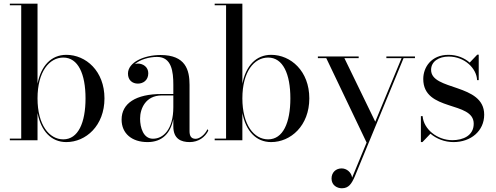

<svg xmlns="http://www.w3.org/2000/svg" viewBox="-20 -770 2723 1054"><path d="M96.5 -741V-9H34V0H186V-150C205 -51 261 10 344 10C451.5 10 553.5 -80 553.5 -230C553.5 -380 451.5 -469 344 -469C261 -469 205 -408.5 186 -310V-750H34V-741ZM186 -230C186 -376.5 250.5 -454 327.5 -454C409 -454 449.5 -364 449.5 -230C449.5 -96 409 -5 327.5 -5C250.5 -5 186 -83.5 186 -230Z M867.5 -254C725.5 -254 647.5 -202.5 647.5 -113.5C647.5 -37.5 703.5 10 790 10C871 10 916.5 -39 931.5 -117V-76C931.5 -7 974.5 10 1021.5 10C1068.5 10 1106 -16.5 1123.5 -53L1119 -61C1104.5 -29.5 1075 -8 1054 -8C1026.5 -8 1020.5 -27.5 1020.5 -50.5V-304.5C1020.5 -385.5 999 -468 861.5 -468C770.5 -468 682.5 -428 682.5 -366C682.5 -330 706.5 -311 737 -311C764.5 -311 794 -328 794 -368C794 -402 765.5 -421 737 -421C731.5 -421 725.5 -420 720 -418C749.5 -443.5 798.5 -457.5 842.5 -457.5C922.5 -457.5 931.5 -376.5 931.5 -304.5V-254ZM819.5 -8.5C767 -8.5 749 -69 749 -119C749 -173.5 779.5 -246 867.5 -246H931.5V-181.5C931.5 -61 877.5 -8.5 819.5 -8.5Z M1221 -741V-9H1158.5V0H1310.5V-150C1329.5 -51 1385.5 10 1468.5 10C1576 10 1678 -80 1678 -230C1678 -380 1576 -469 1468.5 -469C1385.5 -469 1329.5 -408.5 1310.5 -310V-750H1158.5V-741ZM1310.5 -230C1310.5 -376.5 1375 -454 1452 -454C1533.5 -454 1574 -364 1574 -230C1574 -96 1533.5 -5 1452 -5C1375 -5 1310.5 -83.5 1310.5 -230Z M1949 -451V-460H1725V-451H1771L1992.5 12.5L1913 205C1908.5 175 1882.5 154.5 1855.5 154.5C1823.5 154.5 1800 177 1800 210C1800 248 1831.5 263.5 1856.5 263.5C1894.5 263.5 1910 239 1928 198L2195.5 -451H2258V-460H2101V-451H2184.5L2040 -102L1870.5 -451Z M2299 10 2343 -36C2376 -8 2421 10 2469.5 10C2565.5 10 2638 -51.5 2638 -140.5C2638 -314 2346.5 -270.5 2346.5 -386.5C2346.5 -433 2389.5 -459.5 2443 -459.5C2532.5 -459.5 2597 -392.5 2599 -330H2608V-470H2600L2558.5 -426.5C2529.5 -452 2489 -469 2442 -469C2347.5 -469 2303.5 -400.5 2303.5 -336.5C2303.5 -155 2580.5 -217.5 2580.5 -91C2580.5 -25 2521.5 -0.5 2463 -0.5C2381.5 -0.5 2305.5 -60 2300 -132.5H2290.5V10Z"/></svg>

Font: Bodoni* 24
Style: Regular
Weight: 400
Version: Version 2.3